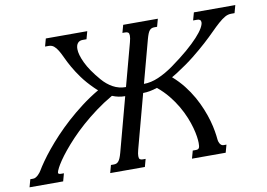

<svg xmlns="http://www.w3.org/2000/svg" viewBox="-182 -836 1329 956"><g transform="rotate(-10 482.0 -358.0)"><path d="M761.7 -71.8Q761.7 -84 758.8 -104Q755.9 -124 749 -149.2Q742.2 -174.3 730.5 -203.1Q718.8 -231.9 701.4 -262Q684.1 -292 660.2 -321.5Q636.2 -351.1 604.5 -377.4Q565.4 -364.3 532.7 -364.3L459.5 -91.3Q456.5 -80.1 455.3 -72.3Q454.1 -64.5 454.1 -58.6Q454.1 -46.9 459 -43Q463.9 -39.1 473.6 -39.1H487.8L477.1 0H301.8L312.5 -39.1H327.1Q334.5 -39.1 340.1 -41.3Q345.7 -43.5 350.6 -49.1Q355.5 -54.7 359.9 -64.9Q364.3 -75.2 368.7 -91.3L441.9 -364.3Q408.2 -364.3 377 -377.4Q331.5 -351.1 291.7 -321.5Q252 -292 218.3 -262.2Q184.6 -232.4 157.2 -203.4Q129.9 -174.3 109.4 -149.2Q88.9 -124 75.4 -104Q62 -84 55.7 -71.8Q46.4 -53.7 45.9 -46.9Q45.9 -39.1 60.1 -39.1H74.7L64 0H-106L-95.2 -39.1H-81.1Q-73.7 -39.1 -67.1 -43Q-60.5 -46.9 -54.9 -52.2Q-49.3 -57.6 -45.2 -63Q-41 -68.4 -39.1 -71.8Q-28.8 -89.4 -11.2 -114.5Q6.3 -139.6 30.3 -168.9Q54.2 -198.2 84.2 -230.2Q114.3 -262.2 150.1 -294.7Q186 -327.1 227.1 -358.4Q268.1 -389.6 314 -416.5Q309.1 -420.4 304.7 -424.6Q300.3 -428.7 295.9 -433.1Q262.2 -466.3 239.7 -497.3Q217.3 -528.3 201.9 -555.4Q186.5 -582.5 176.3 -605Q166 -627.4 156.5 -643.3Q147 -659.2 136.2 -668Q125.5 -676.8 108.9 -676.8H91.8L102.5 -715.8H312L301.3 -676.8H281.2Q265.6 -676.8 256.8 -666.3Q248 -655.8 248 -636.2Q248 -608.9 268.1 -566.2Q288.1 -523.4 335 -468.8Q358.9 -440.9 388.4 -424.6Q418 -408.2 453.6 -408.2L511.7 -624.5Q514.6 -635.3 515.9 -643.3Q517.1 -651.4 517.1 -657.2Q517.1 -668.5 512.2 -672.6Q507.3 -676.8 497.6 -676.8H482.9L493.7 -715.8H668.9L658.2 -676.8H644Q636.7 -676.8 630.9 -674.6Q625 -672.4 620.1 -666.7Q615.2 -661.1 611.1 -650.9Q606.9 -640.6 602.5 -624.5L544.4 -408.2Q580.1 -408.2 618.2 -424.6Q656.2 -440.9 695.3 -468.8Q744.1 -503.9 779.1 -533.9Q814 -564 836.4 -588.4Q858.9 -612.8 869.4 -631.1Q879.9 -649.4 879.9 -660.6Q879.9 -676.8 860.4 -676.8H840.3L851.1 -715.8H1060.5L1049.8 -676.8H1032.7Q1016.1 -676.8 1000.7 -668Q985.4 -659.2 967.3 -643.3Q949.2 -627.4 927 -605Q904.8 -582.5 875 -555.4Q845.2 -528.3 806.4 -497.3Q767.6 -466.3 715.8 -433.1Q709 -428.7 701.9 -424.6Q694.8 -420.4 688 -416.5Q719.2 -389.2 743.7 -358.2Q768.1 -327.1 786.4 -294.7Q804.7 -262.2 817.6 -230.2Q830.6 -198.2 838.9 -168.9Q847.2 -139.6 851.3 -114.5Q855.5 -89.4 856.9 -71.8Q856.9 -68.4 858.4 -63Q859.9 -57.6 862.8 -52.2Q865.7 -46.9 870.4 -43Q875 -39.1 882.3 -39.1H896.5L885.7 0H715.3L726.1 -39.1H740.7Q748 -39.1 752 -40.8Q755.9 -42.5 758.1 -46.4Q760.3 -50.3 761 -56.4Q761.7 -62.5 761.7 -71.8Z"/></g></svg>

Font: Arian Grqi
Style: Italic
Weight: 400
Italic angle: -15°
Designer: Ruben Hakobyan (Tarumian)
Foundry: Ruben Hakobyan (Tarumian)
Version: Version 1.002